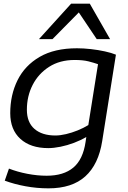

<svg xmlns="http://www.w3.org/2000/svg" viewBox="-20 -810 701 1050"><path d="M6 178 29 112Q75 130 129.5 140.5Q184 151 235 151Q328 151 381 106.5Q434 62 448 -34L452 -61Q422 -43 385 -29Q348 -15 311 -7.5Q274 0 244 0Q147 0 91.5 -50.5Q36 -101 36 -191Q36 -291 76 -371.5Q116 -452 197 -499Q278 -546 401 -546Q437 -546 477 -541.5Q517 -537 553.5 -529Q590 -521 614 -511L539 -39Q519 89 446.5 154.5Q374 220 245 220Q181 220 119 208.5Q57 197 6 178ZM516 -459Q493 -467 463.5 -474.5Q434 -482 388 -482Q307 -482 248.5 -444.5Q190 -407 158.5 -345.5Q127 -284 127 -210Q127 -141 168.5 -105Q210 -69 283 -69Q309 -69 341 -76.5Q373 -84 405 -97Q437 -110 463 -126ZM193 -596 369 -790H471L582 -596H509L411 -742L267 -596Z"/></svg>

Font: Georama Extended
Style: Italic
Weight: 400
Width: 7
Italic angle: -9°
Designer: Jean-Baptiste Levee
Foundry: Production Type
Version: Version 1.000